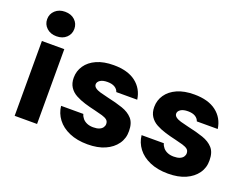

<svg xmlns="http://www.w3.org/2000/svg" viewBox="-110 -960 1582 1208"><g transform="rotate(20 680.5 -356.0)"><path d="M67 0V-501H217V0ZM142 -560Q102 -560 76.5 -583.5Q51 -607 51 -642Q51 -677 76.5 -700.5Q102 -724 142 -724Q183 -724 208 -700.5Q233 -677 233 -642Q233 -607 208 -583.5Q183 -560 142 -560Z M558 12Q488 12 436 -10.5Q384 -33 354.5 -72Q325 -111 320 -159H469Q473 -143 484.5 -129.5Q496 -116 514 -108.5Q532 -101 555 -101Q580 -101 595.5 -107.5Q611 -114 618.5 -125Q626 -136 626 -148Q626 -166 614.5 -175.5Q603 -185 581 -191.5Q559 -198 529 -205Q493 -213 458.5 -223.5Q424 -234 395.5 -249.5Q367 -265 350.5 -290.5Q334 -316 334 -353Q334 -398 359 -434.5Q384 -471 431 -492Q478 -513 545 -513Q639 -513 693 -471.5Q747 -430 757 -359H617Q611 -378 592.5 -389Q574 -400 544 -400Q512 -400 495 -388.5Q478 -377 478 -361Q478 -348 490 -338.5Q502 -329 524 -322.5Q546 -316 577 -309Q637 -296 681 -281Q725 -266 750.5 -237.5Q776 -209 776 -156Q777 -107 750 -69Q723 -31 674.5 -9.5Q626 12 558 12Z M1097 12Q1027 12 975 -10.5Q923 -33 893.5 -72Q864 -111 859 -159H1008Q1012 -143 1023.5 -129.5Q1035 -116 1053 -108.5Q1071 -101 1094 -101Q1119 -101 1134.5 -107.5Q1150 -114 1157.5 -125Q1165 -136 1165 -148Q1165 -166 1153.5 -175.5Q1142 -185 1120 -191.5Q1098 -198 1068 -205Q1032 -213 997.5 -223.5Q963 -234 934.5 -249.5Q906 -265 889.5 -290.5Q873 -316 873 -353Q873 -398 898 -434.5Q923 -471 970 -492Q1017 -513 1084 -513Q1178 -513 1232 -471.5Q1286 -430 1296 -359H1156Q1150 -378 1131.5 -389Q1113 -400 1083 -400Q1051 -400 1034 -388.5Q1017 -377 1017 -361Q1017 -348 1029 -338.5Q1041 -329 1063 -322.5Q1085 -316 1116 -309Q1176 -296 1220 -281Q1264 -266 1289.5 -237.5Q1315 -209 1315 -156Q1316 -107 1289 -69Q1262 -31 1213.5 -9.5Q1165 12 1097 12Z"/></g></svg>

Font: DM Sans 17pt Black
Style: Regular
Weight: 900
Version: Version 4.004;gftools[0.9.30]